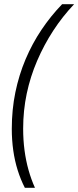

<svg xmlns="http://www.w3.org/2000/svg" viewBox="-20 -734 372 912"><path d="M98 158Q78 119 64 74.5Q50 30 43 -19.5Q36 -69 36 -122Q36 -213 53 -295.5Q70 -378 101.5 -452.5Q133 -527 177 -592.5Q221 -658 275 -714H332Q277 -656 233 -588.5Q189 -521 156.5 -445.5Q124 -370 107 -289.5Q90 -209 90 -123Q90 -69 96.5 -20Q103 29 115.5 73.5Q128 118 146 158Z"/></svg>

Font: Noto Sans Display Light
Style: Italic
Weight: 300
Italic angle: -12°
Designer: Monotype Design Team
Foundry: Monotype Imaging Inc.
Version: Version 2.003